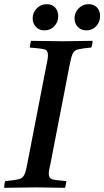

<svg xmlns="http://www.w3.org/2000/svg" viewBox="-32 -896 498 917"><path d="M-12 1Q-12 -6 -11 -15Q-10 -24 -7 -31Q36 -35 55.5 -39.5Q75 -44 83 -59Q91 -74 97 -107L189 -581Q193 -599 195 -611.5Q197 -624 197 -633Q197 -656 179.5 -660.5Q162 -665 110 -669Q112 -685 116 -701Q145 -701 188 -700Q231 -699 268 -699Q302 -699 342 -700Q382 -701 410 -701Q410 -684 404 -669Q361 -665 342 -660.5Q323 -656 316 -641.5Q309 -627 302 -593L210 -119Q206 -101 203.5 -89Q201 -77 201 -67Q201 -45 217 -40Q233 -35 285 -31Q284 -24 282.5 -15Q281 -6 279 1Q250 1 212 0Q174 -1 139 -1Q102 -1 59 0Q16 1 -12 1ZM180 -751Q155 -751 139.5 -767.5Q124 -784 124 -808Q124 -836 143.5 -856Q163 -876 191 -876Q217 -876 231.5 -860Q246 -844 246 -819Q246 -791 227.5 -771Q209 -751 180 -751ZM380 -751Q355 -751 339.5 -767.5Q324 -784 324 -808Q324 -836 343.5 -856Q363 -876 391 -876Q417 -876 431.5 -860Q446 -844 446 -819Q446 -791 427.5 -771Q409 -751 380 -751Z"/></svg>

Font: Tiro Gurmukhi
Style: Italic
Weight: 400
Italic angle: -11°
Designer: Gurmukhi: John Hudson & Fiona Ross, assisted by Paul Hanslow. Latin: John Hudson with Paul Hanslow, assisted by Kaja Soj
Foundry: Tiro Typeworks Ltd.
Version: Version 1.52